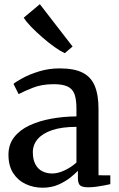

<svg xmlns="http://www.w3.org/2000/svg" viewBox="-20 -887 568 918"><path d="M184 10.5Q140.5 10.5 103.2 -6.8Q66 -24 43.2 -59Q20.5 -94 20.5 -147Q20.5 -196.5 47.8 -231.2Q75 -266 121.2 -287.5Q167.5 -309 225.5 -319.5Q283.5 -330 345.5 -330.5V-368Q345.5 -410.5 336.5 -436Q327.5 -461.5 303.8 -473Q280 -484.5 236.5 -484.5Q179.5 -484.5 136.5 -467.2Q93.5 -450 69 -437L44.5 -486Q56 -496 88.5 -513.8Q121 -531.5 167.2 -545.8Q213.5 -560 265 -560Q334 -560 374.5 -539.8Q415 -519.5 433 -476.5Q451 -433.5 451 -366V-49L507.5 -48.5V-6.5Q496.5 -4 478.5 -0.5Q460.5 3 440.2 5.8Q420 8.5 402.5 8.5Q375.5 8.5 364 0.2Q352.5 -8 352.5 -37V-70.5Q340.5 -57.5 316.5 -38.2Q292.5 -19 259 -4.2Q225.5 10.5 184 10.5ZM230 -57.5Q257 -57.5 289 -72.5Q321 -87.5 345.5 -110V-280.5Q275.5 -280.5 229.2 -264.8Q183 -249 160 -221.8Q137 -194.5 137 -159.5Q137 -124.5 149 -101.8Q161 -79 182.2 -68.2Q203.5 -57.5 230 -57.5ZM289 -633Q269.5 -642 241.2 -662Q213 -682 183.2 -707.8Q153.5 -733.5 129.2 -758.5Q105 -783.5 93.5 -802.5L170.5 -867L327 -664.5L290 -633Z"/></svg>

Font: Merriweather 36pt Medium
Style: Regular
Weight: 500
Version: Version 2.100